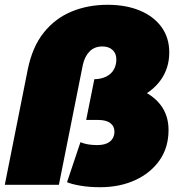

<svg xmlns="http://www.w3.org/2000/svg" viewBox="-25 -772 759 802"><path d="M393 10Q347 10 310 3.5Q273 -3 255 -11L311 -178Q325 -172 342.5 -169Q360 -166 380 -166Q404 -166 420 -172.5Q436 -179 444.5 -192Q453 -205 453 -222Q453 -245 435.5 -258Q418 -271 385 -271H335L369 -441Q399 -442 419.5 -452.5Q440 -463 450.5 -481.5Q461 -500 461 -524Q461 -549 445 -563.5Q429 -578 403 -578Q370 -578 349.5 -557.5Q329 -537 321 -501L221 0H-5L91 -482Q110 -576 157.5 -635.5Q205 -695 273.5 -723.5Q342 -752 424 -752Q502 -752 560 -727.5Q618 -703 650 -658.5Q682 -614 682 -553Q682 -487 645.5 -436.5Q609 -386 540.5 -357.5Q472 -329 374 -329L421 -421Q500 -421 557.5 -398Q615 -375 647 -332Q679 -289 679 -229Q679 -156 641.5 -102.5Q604 -49 539.5 -19.5Q475 10 393 10Z"/></svg>

Font: Montserrat Thin Black
Style: Italic
Weight: 900
Italic angle: -11.3°
Version: Version 9.000